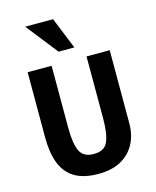

<svg xmlns="http://www.w3.org/2000/svg" viewBox="-142 -1068 960 1184"><g transform="rotate(-15 338.5 -476.0)"><path d="M395 -771 313 -973H135L294 -771ZM601 -231V-698H453V-302Q453 -205 431.5 -155Q410 -105 342 -105Q275 -105 252.5 -153.5Q230 -202 230 -302V-698H77V-279Q77 -186 102 -118.5Q127 -51 184.5 -15Q242 21 338 21Q423 21 481.5 -11Q540 -43 570.5 -100Q601 -157 601 -231Z"/></g></svg>

Font: Repo Bold
Style: Bold
Weight: 700
Designer: Stefan Peev
Foundry: Context Ltd
Version: Version 1.502